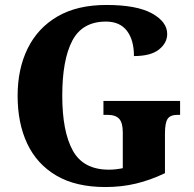

<svg xmlns="http://www.w3.org/2000/svg" viewBox="-20 -744 782 774"><path d="M405 10Q286 10 207.5 -36Q129 -82 90 -164.5Q51 -247 51 -358Q51 -466 91.5 -548.5Q132 -631 211.5 -677.5Q291 -724 409 -724Q531 -724 592.5 -690Q654 -656 654 -607Q654 -571 621 -544.5Q588 -518 520 -518Q520 -583 491.5 -620Q463 -657 407 -657Q312 -657 271.5 -580Q231 -503 231 -358Q231 -214 273.5 -137Q316 -60 419 -60Q446 -60 475 -66V-210Q475 -249 460.5 -265Q446 -281 413 -281H397V-337H706V-281H696Q666 -281 655.5 -264.5Q645 -248 645 -206V-46Q587 -18 528.5 -4Q470 10 405 10Z"/></svg>

Font: Noto Serif Thai SemiCondensed ExtraBold
Style: Regular
Weight: 800
Width: 4
Designer: Monotype Design Team
Foundry: Monotype Imaging Inc.
Version: Version 2.002; ttfautohint (v1.8.4.7-5d5b)